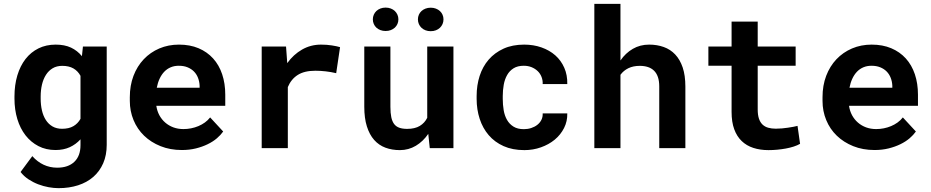

<svg xmlns="http://www.w3.org/2000/svg" viewBox="-20 -770 4841 998"><path d="M55.2 -268.1Q55.2 -328.1 70.1 -377.9Q85 -427.7 112.8 -463.4Q140.6 -499 180.2 -518.6Q219.7 -538.1 269.5 -538.1Q315.9 -538.1 349.1 -522.5Q382.3 -506.8 405.8 -478L411.1 -528.3H534.7V-17.1Q534.7 36.6 516.4 78.6Q498 120.6 465.1 149.4Q432.1 178.2 386 193.1Q339.8 208 284.2 208Q260.3 208 232.9 203.1Q205.6 198.2 178.7 188Q151.9 177.7 127.9 161.9Q104 146 86.9 124L147.9 41.5Q173.8 70.8 206.5 86.2Q239.3 101.6 277.3 101.6Q334.5 101.6 366.5 71Q398.4 40.5 398.4 -15.6V-45.9Q374.5 -19.5 342.5 -4.9Q310.5 9.8 268.6 9.8Q219.2 9.8 179.9 -10.5Q140.6 -30.8 112.8 -66.4Q85 -102.1 70.1 -151.1Q55.2 -200.2 55.2 -257.8ZM191.4 -257.8Q191.4 -224.6 198 -196Q204.6 -167.5 218.3 -146.2Q231.9 -125 252.9 -112.8Q273.9 -100.6 302.7 -100.6Q338.4 -100.6 361.6 -114.3Q384.8 -127.9 398.4 -152.3V-376Q384.8 -400.9 361.6 -414.3Q338.4 -427.7 303.7 -427.7Q274.9 -427.7 253.9 -415.3Q232.9 -402.8 219 -381.1Q205.1 -359.4 198.2 -330.3Q191.4 -301.3 191.4 -268.1Z M925.3 9.8Q864.3 9.8 814.5 -10.3Q764.6 -30.3 729 -64.7Q693.4 -99.1 674.1 -145.8Q654.8 -192.4 654.8 -245.6V-265.1Q654.8 -325.7 673.8 -375.7Q692.9 -425.8 727.1 -461.9Q761.2 -498 808.1 -518.1Q855 -538.1 910.2 -538.1Q967.3 -538.1 1012 -519.3Q1056.6 -500.5 1087.6 -466.3Q1118.7 -432.1 1134.8 -384Q1150.9 -335.9 1150.9 -277.8V-220.2H792.5Q796.4 -193.4 808.3 -171.1Q820.3 -148.9 838.9 -132.8Q857.4 -116.7 881.3 -107.9Q905.3 -99.1 933.6 -99.1Q953.6 -99.1 973.4 -103Q993.2 -106.9 1011.2 -114.5Q1029.3 -122.1 1044.9 -133.3Q1060.5 -144.5 1072.3 -159.7L1140.1 -86.4Q1127.4 -68.4 1107.2 -51Q1086.9 -33.7 1059.3 -20.3Q1031.7 -6.8 998 1.5Q964.4 9.8 925.3 9.8ZM909.2 -428.2Q886.2 -428.2 867.2 -420.2Q848.1 -412.1 833.7 -397Q819.3 -381.8 809.6 -360.8Q799.8 -339.8 794.9 -314H1017.6V-324.7Q1016.6 -346.2 1009.3 -365.2Q1002 -384.3 988.3 -398.2Q974.6 -412.1 954.8 -420.2Q935.1 -428.2 909.2 -428.2Z M1648.4 -538.1Q1679.2 -538.1 1705.3 -533.9Q1731.4 -529.8 1747.6 -524.9L1727.5 -389.6Q1700.7 -396 1672.6 -399.2Q1644.5 -402.3 1619.1 -402.3Q1562 -402.3 1527.6 -380.4Q1493.2 -358.4 1476.1 -317.4V0H1340.3V-528.3H1466.8L1473.1 -441.9Q1505.4 -486.8 1550.3 -512.5Q1595.2 -538.1 1648.4 -538.1Z M2206.1 -74.2Q2179.2 -34.7 2141.4 -12.2Q2103.5 10.3 2058.6 10.3Q2017.6 10.3 1983.4 -2.4Q1949.2 -15.1 1924.8 -42.7Q1900.4 -70.3 1887 -113Q1873.5 -155.8 1873.5 -215.8V-528.3H2009.3V-214.8Q2009.3 -182.6 2013.9 -160.6Q2018.6 -138.7 2028.8 -125.2Q2039.1 -111.8 2055.7 -106Q2072.3 -100.1 2096.2 -100.1Q2136.7 -100.1 2162.1 -115.5Q2187.5 -130.9 2200.7 -157.7V-528.3H2336.9V0H2213.9ZM1918 -669.4Q1918 -682.1 1922.9 -693.4Q1927.7 -704.6 1936.5 -712.9Q1945.3 -721.2 1957.5 -725.8Q1969.7 -730.5 1984.4 -730.5Q1999 -730.5 2011.2 -725.8Q2023.4 -721.2 2032.2 -712.9Q2041 -704.6 2045.9 -693.4Q2050.8 -682.1 2050.8 -669.4Q2050.8 -656.7 2045.9 -645.5Q2041 -634.3 2032.2 -626.2Q2023.4 -618.2 2011.2 -613.5Q1999 -608.9 1984.4 -608.9Q1969.7 -608.9 1957.5 -613.5Q1945.3 -618.2 1936.5 -626.2Q1927.7 -634.3 1922.9 -645.5Q1918 -656.7 1918 -669.4ZM2152.3 -669.4Q2152.3 -682.1 2157.2 -693.4Q2162.1 -704.6 2170.9 -712.6Q2179.7 -720.7 2191.9 -725.3Q2204.1 -730 2218.8 -730Q2233.4 -730 2245.6 -725.3Q2257.8 -720.7 2266.6 -712.6Q2275.4 -704.6 2280.3 -693.4Q2285.2 -682.1 2285.2 -669.4Q2285.2 -656.2 2280.3 -645Q2275.4 -633.8 2266.6 -625.5Q2257.8 -617.2 2245.6 -612.5Q2233.4 -607.9 2218.8 -607.9Q2204.1 -607.9 2191.9 -612.5Q2179.7 -617.2 2170.9 -625.5Q2162.1 -633.8 2157.2 -645Q2152.3 -656.2 2152.3 -669.4Z M2703.1 -98.6Q2723.1 -98.6 2741.2 -104.5Q2759.3 -110.4 2772.9 -121.1Q2786.6 -131.8 2794.2 -147Q2801.8 -162.1 2800.8 -180.7H2928.7Q2929.7 -139.6 2911.9 -104.5Q2894 -69.3 2863.3 -43.9Q2832.5 -18.6 2791.7 -4.2Q2751 10.3 2705.6 10.3Q2644 10.3 2597.7 -10.5Q2551.3 -31.2 2520.3 -67.4Q2489.3 -103.5 2473.4 -152.1Q2457.5 -200.7 2457.5 -256.3V-271Q2457.5 -326.7 2473.1 -375.2Q2488.8 -423.8 2520 -460Q2551.3 -496.1 2597.4 -517.1Q2643.6 -538.1 2704.6 -538.1Q2753.4 -538.1 2794.9 -523.4Q2836.4 -508.8 2866.5 -482.2Q2896.5 -455.6 2913.1 -417.7Q2929.7 -379.9 2928.7 -333H2800.8Q2801.8 -352.5 2794.9 -370.1Q2788.1 -387.7 2774.9 -400.4Q2761.7 -413.1 2743.2 -420.7Q2724.6 -428.2 2702.6 -428.2Q2670.4 -428.2 2649.4 -415Q2628.4 -401.9 2616 -379.9Q2603.5 -357.9 2598.4 -329.6Q2593.3 -301.3 2593.3 -271V-256.3Q2593.3 -225.6 2598.1 -197Q2603 -168.5 2615.5 -146.7Q2627.9 -125 2649.2 -111.8Q2670.4 -98.6 2703.1 -98.6Z M3205.1 -455.6Q3231.4 -494.1 3269.3 -516.1Q3307.1 -538.1 3354 -538.1Q3395.5 -538.1 3430.2 -525.6Q3464.8 -513.2 3489.7 -486.8Q3514.6 -460.4 3528.6 -419.2Q3542.5 -377.9 3542.5 -319.8V0H3406.7V-320.8Q3406.7 -349.1 3399.7 -369.6Q3392.6 -390.1 3379.4 -402.8Q3366.2 -415.5 3347.7 -421.6Q3329.1 -427.7 3305.7 -427.7Q3271.5 -427.7 3246.3 -415.5Q3221.2 -403.3 3205.1 -381.3V0H3069.3V-750H3205.1Z M3918.5 -657.7V-528.3H4115.7V-428.2H3918.5V-201.2Q3918.5 -172.4 3925 -153.1Q3931.6 -133.8 3943.8 -122.3Q3956.1 -110.8 3973.4 -106Q3990.7 -101.1 4012.2 -101.1Q4027.8 -101.1 4044.2 -102.5Q4060.5 -104 4075.4 -106.2Q4090.3 -108.4 4103.3 -110.8Q4116.2 -113.3 4125.5 -115.7L4138.7 -22.5Q4124.5 -14.2 4105.5 -8.1Q4086.4 -2 4064.9 2Q4043.5 5.9 4020.3 8.1Q3997.1 10.3 3974.6 10.3Q3931.2 10.3 3895.8 -1.2Q3860.4 -12.7 3835.2 -36.9Q3810.1 -61 3796.4 -98.4Q3782.7 -135.7 3782.7 -188V-428.2H3662.1V-528.3H3782.7V-657.7Z M4525.9 9.8Q4464.8 9.8 4415 -10.3Q4365.2 -30.3 4329.6 -64.7Q4293.9 -99.1 4274.7 -145.8Q4255.4 -192.4 4255.4 -245.6V-265.1Q4255.4 -325.7 4274.4 -375.7Q4293.5 -425.8 4327.6 -461.9Q4361.8 -498 4408.7 -518.1Q4455.6 -538.1 4510.7 -538.1Q4567.9 -538.1 4612.5 -519.3Q4657.2 -500.5 4688.2 -466.3Q4719.2 -432.1 4735.4 -384Q4751.5 -335.9 4751.5 -277.8V-220.2H4393.1Q4397 -193.4 4408.9 -171.1Q4420.9 -148.9 4439.5 -132.8Q4458 -116.7 4481.9 -107.9Q4505.9 -99.1 4534.2 -99.1Q4554.2 -99.1 4574 -103Q4593.8 -106.9 4611.8 -114.5Q4629.9 -122.1 4645.5 -133.3Q4661.1 -144.5 4672.9 -159.7L4740.7 -86.4Q4728 -68.4 4707.8 -51Q4687.5 -33.7 4659.9 -20.3Q4632.3 -6.8 4598.6 1.5Q4564.9 9.8 4525.9 9.8ZM4509.8 -428.2Q4486.8 -428.2 4467.8 -420.2Q4448.7 -412.1 4434.3 -397Q4419.9 -381.8 4410.2 -360.8Q4400.4 -339.8 4395.5 -314H4618.2V-324.7Q4617.2 -346.2 4609.9 -365.2Q4602.5 -384.3 4588.9 -398.2Q4575.2 -412.1 4555.4 -420.2Q4535.6 -428.2 4509.8 -428.2Z"/></svg>

Font: Roboto Mono
Style: Bold
Weight: 700
Designer: Google
Version: Version 2.000985; 2015; ttfautohint (v1.3)